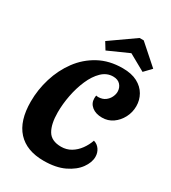

<svg xmlns="http://www.w3.org/2000/svg" viewBox="-215 -992 1001 1122"><g transform="rotate(30 286.0 -431.0)"><path d="M261 20Q146 20 85 -46.5Q24 -113 24 -243Q24 -323 48 -401Q72 -479 118.5 -542Q165 -605 234 -642.5Q303 -680 393 -680Q453 -680 492.5 -659Q532 -638 552 -603Q572 -568 572 -527Q572 -485 553 -449Q534 -413 502.5 -391Q471 -369 431 -369Q388 -369 362 -390Q336 -411 336 -444Q336 -457 338 -464Q342 -463 345.5 -462.5Q349 -462 353 -462Q381 -463 399 -476.5Q417 -490 426 -509Q435 -528 435 -545Q435 -572 418 -591Q401 -610 369 -610Q326 -610 293 -578Q260 -546 237.5 -494Q215 -442 203.5 -382.5Q192 -323 192 -267Q192 -189 217.5 -145.5Q243 -102 309 -102Q345 -102 374.5 -119.5Q404 -137 425.5 -166.5Q447 -196 458 -229Q483 -222 498 -200.5Q513 -179 513 -151Q513 -113 484.5 -73.5Q456 -34 400 -7Q344 20 261 20ZM253 -719 224 -766 389 -882H417L548 -766L503 -719L392 -781Z"/></g></svg>

Font: Sansita Swashed SemiBold
Style: Regular
Weight: 600
Designer: Pablo Cosgaya
Foundry: Omnibus-Type
Version: Version 1.003; ttfautohint (v1.8.3)